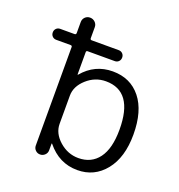

<svg xmlns="http://www.w3.org/2000/svg" viewBox="-136 -864 922 988"><g transform="rotate(20 325.0 -370.0)"><path d="M379 -470Q320 -470 274.5 -429Q229 -388 229 -337V-183Q229 -131 275 -90.5Q321 -50 379 -50Q450 -50 489.5 -103Q529 -156 529 -260Q529 -470 379 -470ZM65 -583Q52 -583 43.5 -591.5Q35 -600 35 -613Q35 -626 43.5 -634.5Q52 -643 65 -643H143Q152 -643 152 -652V-712Q152 -728 163 -739Q174 -750 190 -750Q206 -750 217.5 -739Q229 -728 229 -712V-652Q229 -643 237 -643H385Q398 -643 406.5 -634.5Q415 -626 415 -613Q415 -600 406.5 -591.5Q398 -583 385 -583H237Q229 -583 229 -575V-453Q229 -452 230 -452Q231 -452 232 -453Q297 -530 395 -530Q492 -530 548.5 -459.5Q605 -389 605 -260Q605 -135 546.5 -62.5Q488 10 395 10Q295 10 228 -73Q227 -74 226 -74Q225 -74 225 -73V-36Q225 -21 214 -10.5Q203 0 188 0Q173 0 162.5 -10.5Q152 -21 152 -36V-575Q152 -583 143 -583Z"/></g></svg>

Font: Rounded Mplus 1c
Style: Regular
Weight: 400
Version: Version 1.059.20150529